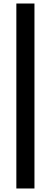

<svg xmlns="http://www.w3.org/2000/svg" viewBox="-20 -826 289 1092"><path d="M73 246V-806H176V246Z"/></svg>

Font: Space Grotesk Medium
Style: Regular
Weight: 500
Designer: Florian Karsten
Foundry: Florian Karsten
Version: Version 2.000